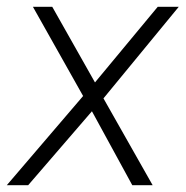

<svg xmlns="http://www.w3.org/2000/svg" viewBox="-35 -546 547 566"><path d="M-15 0H48L236 -218L355 0H415L270 -256L492 -526H430L245 -303L119 -526H62L210 -263Z"/></svg>

Font: Mluvka ExtraLight
Style: Italic
Weight: 200
Italic angle: -8°
Designer: Modified by Jiří Krblich, Original typeface by Gumpita Rahayu
Foundry: Gumpita Rahayu & Jiří Krblich
Version: Version 2.000;Glyphs 3.1.1 (3134)